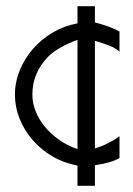

<svg xmlns="http://www.w3.org/2000/svg" viewBox="-20 -528 426 617"><path d="M285 -508V-456Q308 -450 327.5 -443Q347 -436 364 -427V-362Q352 -373 333.5 -380.5Q315 -388 285 -397V-51Q308 -58 327.5 -68Q347 -78 364 -90V-20Q350 -12 331 -6.5Q312 -1 285 3V69H229V4Q185 -4 148.5 -25.5Q112 -47 85 -78Q58 -109 43 -146.5Q28 -184 28 -224Q28 -264 43.5 -302Q59 -340 86 -371Q113 -402 149.5 -423.5Q186 -445 229 -453V-508ZM136 -347Q84 -295 84 -224Q84 -197 94.5 -170.5Q105 -144 124 -121Q143 -98 169.5 -79Q196 -60 229 -49V-400Q165 -376 136 -347Z"/></svg>

Font: Fundamental  Brigade Scvhlank
Style: Regular
Weight: 100
Designer: Peter Wiegel, original typeface by Arno Drescher 1935
Foundry: Peter Wiegel
Version: Version 0.000 2012 initial release